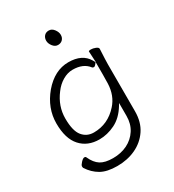

<svg xmlns="http://www.w3.org/2000/svg" viewBox="-204 -808 988 1092"><g transform="rotate(-30 290.0 -261.5)"><path d="M421 -393Q414 -384 407 -384Q400 -384 397 -388Q364 -432 294 -432Q261 -432 228.5 -413Q196 -394 172 -361Q120 -293 120 -212Q120 -131 148 -96.5Q176 -62 222 -62Q315 -62 380 -135Q426 -186 429 -263Q430 -290 430 -324V-405ZM488 -457Q484 -381 484 -358V-50Q484 21 451 70Q418 119 363.5 144.5Q309 170 242 170Q175 170 135 147Q95 124 68 82Q66 79 66 71Q66 63 80 48Q94 33 103 33Q112 33 114 40Q133 82 162 100.5Q191 119 243.5 119Q296 119 337.5 98.5Q379 78 404 39.5Q429 1 429 -51V-136L420 -121Q384 -62 333 -37Q282 -12 230 -12Q153 -12 107.5 -62.5Q62 -113 62 -213Q62 -313 132 -397Q204 -481 294.5 -481Q385 -481 421 -419L431 -401L427 -475Q427 -480 441.5 -480Q456 -480 472 -473.5Q488 -467 488 -458ZM294 -595Q275 -595 261 -613Q247 -631 247 -649.5Q247 -668 258 -680.5Q269 -693 288.5 -693Q308 -693 322 -674.5Q336 -656 336 -637.5Q336 -619 324.5 -607Q313 -595 294 -595Z"/></g></svg>

Font: ToneOZ-Pinyin-WenKai-Light
Style: Light
Weight: 300
Designer: Fontworks Inc.
Foundry: ToneOZ
Version: Version 0.240331